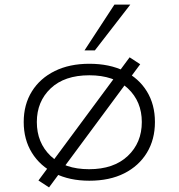

<svg xmlns="http://www.w3.org/2000/svg" viewBox="-20 -777 776 834"><path d="M368 8Q282 8 218 -24Q154 -56 118.5 -113.5Q83 -171 83 -247Q83 -323 118.5 -380Q154 -437 218 -468.5Q282 -500 368 -500Q456 -500 519.5 -468.5Q583 -437 618 -380Q653 -323 653 -247Q653 -171 618 -113.5Q583 -56 519.5 -24Q456 8 368 8ZM367 -42Q474 -42 535 -99.5Q596 -157 596 -247Q596 -336 535.5 -393Q475 -450 368 -450Q260 -450 200 -393Q140 -336 140 -247Q140 -157 200 -99.5Q260 -42 367 -42ZM193 37 147 7 543 -528 589 -498ZM347 -558 477 -757H546L392 -558Z"/></svg>

Font: Nunito Sans 7pt Expanded ExtraLight
Style: Regular
Weight: 250
Width: 7
Designer: Vernon Adams
Foundry: Vernon Adams
Version: Version 3.101;gftools[0.9.27]